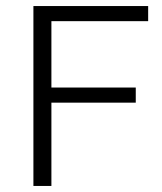

<svg xmlns="http://www.w3.org/2000/svg" viewBox="-20 -615 535 635"><path d="M90.5 0V-595H470V-545H150V0ZM133.5 -275.5V-325.5H429V-275.5Z"/></svg>

Font: Encode Sans SC Light
Style: Regular
Weight: 300
Version: Version 3.002